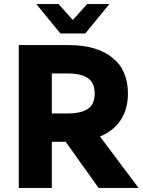

<svg xmlns="http://www.w3.org/2000/svg" viewBox="-20 -921 699 941"><path d="M72 -700H318Q453 -700 530 -639Q607 -578 607 -463Q607 -386 571.5 -332.5Q536 -279 470 -252L659 0H463L302 -226H234V0H72ZM444 -463Q444 -515 411 -538Q378 -561 310 -561H234V-365H310Q378 -365 411 -387.5Q444 -410 444 -463ZM158 -901H267L337 -823L407 -901H516L398 -757H276Z"/></svg>

Font: Chess Sans
Style: Bold
Weight: 700
Designer: Wolf Bōese
Foundry: Wolf Bōese
Version: Version 7.223